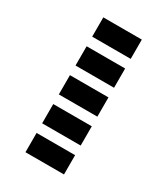

<svg xmlns="http://www.w3.org/2000/svg" viewBox="-172 -763 735 843"><g transform="rotate(30 195.5 -342.0)"><path d="M97.7 -585.9V-683.6H293V-585.9ZM97.7 0V-97.7H293V0ZM97.7 -146.5V-244.1H293V-146.5ZM97.7 -293V-390.6H293V-293ZM97.7 -439.5V-537.1H293V-439.5Z"/></g></svg>

Font: Trigram
Style: Regular
Weight: 400
Designer: GGBotNet
Foundry: GGBotNet
Version: 1.05